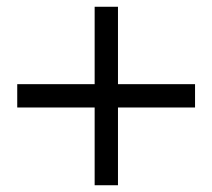

<svg xmlns="http://www.w3.org/2000/svg" viewBox="-20 -548 628 568"><path d="M260 -299V-528H329V-299H557V-230H329V0H260V-230H31V-299Z"/></svg>

Font: MM Ethnic
Style: Regular
Weight: 400
Designer: Khon Soe Zaw Thu
Version: Version 1.00 July 18, 2016, initial release